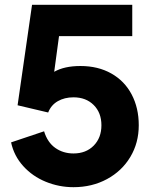

<svg xmlns="http://www.w3.org/2000/svg" viewBox="-20 -765 634 797"><path d="M26 -174 163 -220Q177 -174 209.5 -151Q242 -128 285 -128Q337 -128 369 -160.5Q401 -193 401 -245Q401 -297 369 -329Q337 -361 285 -361Q248 -361 220 -345Q192 -329 180 -298L53 -328L113 -745H529V-615H225L205 -467Q247 -491 314 -491Q387 -491 442 -460Q497 -429 526.5 -373Q556 -317 556 -245Q556 -172 521 -113.5Q486 -55 424 -21.5Q362 12 285 12Q225 12 170 -10.5Q115 -33 76.5 -75.5Q38 -118 26 -174Z"/></svg>

Font: BLUETTI 2.0
Style: Bold
Weight: 700
Designer: Stijn de Vries
Foundry: tokotype
Version: Version 2.005;October 31, 2023;FontCreator 14.0.0.2814 64-bi